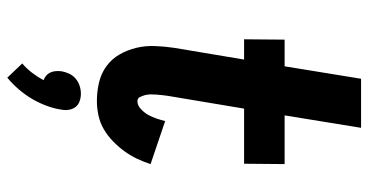

<svg xmlns="http://www.w3.org/2000/svg" viewBox="-268 -508 1035 540"><g transform="rotate(90 250.0 -237.5)"><path d="M264 8Q237 8 211.5 2Q186 -4 165.5 -19Q145 -34 132.5 -56Q120 -78 114 -103Q108 -128 109 -155Q110 -182 114 -209L147 -406H90L91 -520H166L201 -735H339L304 -520H441L440 -406H285L249 -191Q248 -183 247 -175Q246 -167 245.5 -159Q245 -151 245 -143Q245 -135 247 -127.5Q249 -120 252.5 -113Q256 -106 264 -106Q276 -106 286.5 -116Q297 -126 303 -137Q309 -148 313 -160Q317 -172 320 -184L441 -143Q435 -124 426 -105Q417 -86 404.5 -69Q392 -52 376.5 -37Q361 -22 343 -11.5Q325 -1 304.5 3.5Q284 8 264 8ZM198 260 158 218Q172 206 184 190.5Q196 175 205 158Q197 155 191.5 150Q186 145 183 138Q180 131 179.5 123Q179 115 180 107Q182 96 187 85.5Q192 75 201 67.5Q210 60 221 56.5Q232 53 243 53Q254 53 264 56.5Q274 60 280 67.5Q286 75 288 85.5Q290 96 288 107Q285 128 277 149.5Q269 171 257.5 190.5Q246 210 231 227.5Q216 245 198 260Z"/></g></svg>

Font: Iosevka Curly Slab Heavy
Style: Italic
Weight: 900
Italic angle: -9°
Monospace: yes
Designer: Belleve Invis
Foundry: Belleve Invis
Version: Version 22.1.2; ttfautohint (v1.8.4)